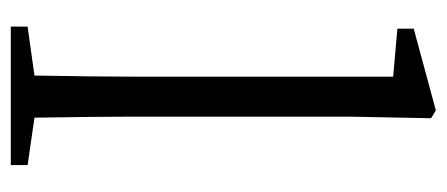

<svg xmlns="http://www.w3.org/2000/svg" viewBox="-256 -572 828 356"><g transform="rotate(90 158.0 -394.0)"><path d="M29.3 0V-31.2L120.1 -43.9Q122.1 -159.2 122.1 -222.7V-709L33.2 -716.8V-747.1L184.6 -788.1L199.2 -779.3L196.3 -628.9V-222.7Q196.3 -159.2 198.2 -43.9L286.1 -31.2V0Z"/></g></svg>

Font: Bpmf Zihi Box R
Style: R
Weight: 400
Foundry: But Ko
Version: Version 1.320